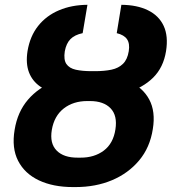

<svg xmlns="http://www.w3.org/2000/svg" viewBox="-20 -757 704 787"><path d="M355.5 -450.2H366.7Q449.2 -450.2 507.1 -424.6Q564.9 -398.9 591.6 -349.4Q618.2 -299.8 606.4 -228Q594.7 -152.3 550.3 -99.4Q505.9 -46.4 439 -18.3Q372.1 9.8 290 9.8H279.3Q197.8 9.8 139.4 -17.8Q81.1 -45.4 54.2 -97.9Q27.3 -150.4 40 -225.1Q51.8 -298.3 94.7 -348.4Q137.7 -398.4 204.8 -424.3Q272 -450.2 355.5 -450.2ZM348.6 -342.8H337.9Q280.3 -342.8 241.2 -312.3Q202.1 -281.7 192.4 -224.6Q183.1 -169.4 212.2 -139.9Q241.2 -110.4 298.8 -110.8H309.6Q366.2 -110.4 405.3 -139.6Q444.3 -168.9 453.1 -226.6Q461.9 -283.2 433.3 -313Q404.8 -342.8 348.6 -342.8ZM355 -465.3H369.6Q408.2 -465.3 437 -471.4Q465.8 -477.5 484.1 -495.4Q502.4 -513.2 507.8 -547.4Q512.7 -578.6 500.7 -596.2Q488.8 -613.8 458.5 -621.1L477.5 -737.3Q542 -736.8 586.7 -714.8Q631.3 -692.9 650.9 -650.9Q670.4 -608.9 660.6 -547.4Q649.9 -480.5 607.7 -438.7Q565.4 -397 499.8 -377.7Q434.1 -358.4 351.6 -358.4H336.9Q275.4 -358.4 226.6 -368.9Q177.7 -379.4 145 -402.1Q112.3 -424.8 98.6 -460.9Q85 -497.1 92.8 -547.4Q103 -608.9 136.5 -650.9Q169.9 -692.9 221.7 -714.8Q273.4 -736.8 338.4 -737.3L318.8 -621.1Q286.1 -614.3 268.8 -596.7Q251.5 -579.1 245.6 -546.9Q240.2 -512.2 252.2 -494.6Q264.2 -477.1 290.8 -471.2Q317.4 -465.3 355 -465.3Z"/></svg>

Font: Inter 18pt
Style: Bold Italic
Weight: 700
Italic angle: -9.3988°
Designer: Rasmus Andersson
Foundry: rsms
Version: Version 4.001;git-66647c0bb